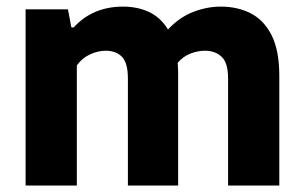

<svg xmlns="http://www.w3.org/2000/svg" viewBox="-20 -576 942 596"><path d="M59.5 0V-547H191L201.5 -491H209Q267.5 -555.5 362.5 -555.5Q406.5 -555.5 442.5 -538.8Q478.5 -522 501.5 -484.5Q537 -522.5 579.8 -539Q622.5 -555.5 665.5 -555.5Q718 -555.5 759 -534.2Q800 -513 823.5 -465.8Q847 -418.5 847 -340.5V0H688V-332Q688 -381 668 -399.8Q648 -418.5 616.5 -418.5Q594 -418.5 571.2 -409.8Q548.5 -401 531.5 -381Q533 -364 533 -345.5V0H377V-332Q377 -381 358.5 -399.8Q340 -418.5 308.5 -418.5Q284 -418.5 259.5 -407.2Q235 -396 218.5 -373V0Z"/></svg>

Font: Encode Sans
Style: Bold
Weight: 700
Designer: Multiple Designers
Foundry: Impallari Type
Version: Version 3.002; ttfautohint (v1.8.3) -l 8 -r 50 -G 200 -x 14 